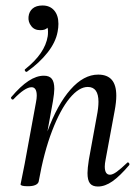

<svg xmlns="http://www.w3.org/2000/svg" viewBox="-20 -671 508 700"><path d="M95 -353Q71 -353 29 -309Q28 -308 26 -308Q23 -308 21 -311.5Q19 -315 21 -317Q55 -357 84 -376Q113 -395 140 -395Q160 -395 169 -383.5Q178 -372 178 -347Q178 -332 173 -302L153 -192Q189 -290 237 -344.5Q285 -399 338 -399Q371 -399 387.5 -380Q404 -361 404 -322Q404 -299 398 -267L365 -89Q362 -74 362 -64Q362 -34 381 -34Q391 -34 406 -45Q421 -56 443 -77Q445 -79 446 -79Q449 -79 451 -75.5Q453 -72 451 -69Q417 -29 390 -10Q363 9 337 9Q317 9 308 -2.5Q299 -14 299 -40Q299 -57 304 -89L333 -248Q339 -278 339 -300Q339 -354 300 -354Q268 -354 234 -313Q200 -272 170 -194Q140 -116 121 -9Q119 -1 109 3.5Q99 8 82 8Q55 8 55 1L59 -19Q68 -62 70 -74L111 -297Q114 -312 114 -322Q114 -353 95 -353ZM94 -576Q82 -591 84 -610Q86 -629 99 -640Q112 -651 135 -651Q162 -651 177.5 -633Q193 -615 193 -584Q193 -570 190 -555Q183 -517 153.5 -479.5Q124 -442 79 -410Q78 -409 76 -409Q73 -409 71 -413Q69 -417 72 -419Q144 -476 154 -539Q155 -545 155 -556Q155 -566 153 -570Q146 -561 127 -561Q105 -561 94 -576Z"/></svg>

Font: CormorantInfant-MediumItalic
Style: Italic
Weight: 500
Italic angle: -10°
Designer: Christian Thalmann (Catharsis Fonts)
Foundry: Catharsis Fonts
Version: Version 3.303